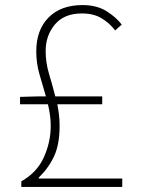

<svg xmlns="http://www.w3.org/2000/svg" viewBox="-20 -737 561 757"><path d="M59 -326V-355L132 -357H161Q148 -401 135.5 -444.5Q123 -488 123 -534Q123 -619 171.5 -668Q220 -717 305 -717Q361 -717 399 -693.5Q437 -670 460 -640L434 -617Q412 -646 380.5 -665Q349 -684 303 -684Q233 -684 196.5 -640.5Q160 -597 160 -536Q160 -490 173 -447Q186 -404 198 -357H383V-326H206Q210 -306 212.5 -285Q215 -264 215 -241Q215 -168 193.5 -121.5Q172 -75 133 -37V-33H462V0H64V-22Q126 -57 153 -117Q180 -177 180 -241Q180 -263 177 -284Q174 -305 169 -326Z"/></svg>

Font: Source Han Sans SC ExtraLight
Style: Regular
Weight: 250
Designer: Ryoko NISHIZUKA 西塚涼子 (kana, bopomofo & ideographs); Paul D. Hunt (Latin, Greek & Cyrillic); Sandoll Communications 산돌커뮤니
Foundry: Adobe
Version: Version 2.004;hotconv 1.0.118;makeotfexe 2.5.65603